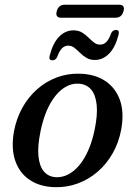

<svg xmlns="http://www.w3.org/2000/svg" viewBox="-20 -780 570 811"><path d="M318.1 -468.6Q380.1 -467.1 423.8 -438.5Q467.5 -409.9 486.4 -357.9Q505.2 -305.8 492 -233Q481.9 -178.4 456.1 -132.8Q430.3 -87.3 392.4 -54.6Q354.5 -21.9 307.9 -4.8Q261.3 12.3 209.3 10.5Q148.8 8.7 105.9 -19.7Q62.9 -48.2 44.6 -100.5Q26.3 -152.8 39 -225.1Q49.4 -280 74.7 -325.4Q100.1 -370.8 137.4 -403.5Q174.7 -436.2 220.7 -453.3Q266.7 -470.4 318.1 -468.6ZM211.4 -31.9Q233.2 -29.7 254.1 -37.2Q275 -44.6 294.2 -60.9Q313.3 -77.2 329.6 -101.9Q346 -126.6 358.8 -159.5Q371.6 -192.5 379.9 -232.8Q392.8 -295.7 388.3 -337.5Q383.9 -379.3 365.3 -401.3Q346.6 -423.4 316 -426.2Q294.5 -428.4 274.2 -420.9Q253.9 -413.5 235.2 -397.2Q216.5 -380.9 200.5 -356.2Q184.4 -331.5 171.9 -298.6Q159.4 -265.6 151.1 -225.3Q138.2 -162.6 142.4 -120.7Q146.5 -78.8 164.5 -56.9Q182.5 -35 211.4 -31.9ZM380.8 -526.7Q359.9 -526.7 344.9 -535.9Q329.8 -545 317.8 -557Q305.8 -568.9 294.2 -578.1Q282.5 -587.2 268.4 -587.2Q252.9 -587.2 241.5 -575.5Q230 -563.7 221.8 -539.9Q215.1 -525.3 200.8 -525.3Q184 -525.3 190.4 -547.1Q204.1 -599.3 230.3 -625.6Q256.4 -651.8 290.3 -651.8Q311.4 -651.8 326.5 -642.7Q341.5 -633.5 353.3 -621.7Q365 -609.8 376.7 -600.7Q388.3 -591.5 402.7 -591.5Q418.9 -591.5 430.1 -603.5Q441.2 -615.5 449.2 -639.1Q455.8 -653.5 470.5 -653.5Q486.6 -653.5 480.4 -631.9Q467 -579.7 440.6 -553.2Q414.2 -526.7 380.8 -526.7ZM219.6 -732.5Q223.3 -746.5 232.1 -753.3Q240.8 -760.1 253.2 -760.1H483.3Q495.7 -760.1 500.6 -753.4Q505.5 -746.7 501.6 -732.7Q497.8 -718.4 489.2 -711.8Q480.5 -705.1 468.1 -705.1H237.8Q225.6 -705.1 220.8 -711.9Q215.9 -718.6 219.6 -732.5Z"/></svg>

Font: Fraunces
Style: Italic
Weight: 900
Italic angle: -16°
Version: Version 1.000;[0bf87f6ff]